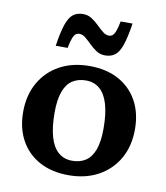

<svg xmlns="http://www.w3.org/2000/svg" viewBox="-80 -755 723 834"><g transform="rotate(10 282.0 -338.0)"><path d="M282.5 -52.5Q317 -52.5 341.8 -68.5Q366.5 -84.5 379.8 -120Q393 -155.5 393 -213.5Q393 -278 380.5 -320.8Q368 -363.5 343.2 -385Q318.5 -406.5 282 -406.5Q247.5 -406.5 222.8 -390.5Q198 -374.5 184.8 -338.8Q171.5 -303 171.5 -245.5Q171.5 -181.5 184 -138.5Q196.5 -95.5 221.5 -74Q246.5 -52.5 282.5 -52.5ZM278 12Q203.5 12 149.2 -17.5Q95 -47 65.8 -100.2Q36.5 -153.5 36.5 -225Q36.5 -298.5 67.8 -353.8Q99 -409 155.2 -440Q211.5 -471 286.5 -471Q361.5 -471 415.5 -441.5Q469.5 -412 498.8 -358.8Q528 -305.5 528 -234Q528 -160.5 496.8 -105.2Q465.5 -50 409.2 -19Q353 12 278 12ZM438 -685Q428.5 -623.5 417 -589.5Q405.5 -555.5 388 -541.8Q370.5 -528 344 -528Q322.5 -528 305.5 -539Q288.5 -550 274 -564.5Q259.5 -579 246 -590Q232.5 -601 219 -601Q209.5 -601 202.5 -595.8Q195.5 -590.5 189.8 -575.5Q184 -560.5 178.5 -532H126Q135 -593.5 146.8 -627.5Q158.5 -661.5 176 -675Q193.5 -688.5 220 -688.5Q241 -688.5 258 -677.5Q275 -666.5 289.8 -652Q304.5 -637.5 318 -626.5Q331.5 -615.5 345 -615.5Q354.5 -615.5 361.5 -621Q368.5 -626.5 374.2 -641.5Q380 -656.5 385.5 -685Z"/></g></svg>

Font: Newsreader SemiBold
Style: Regular
Weight: 600
Designer: Hugues Gentile
Foundry: Production Type
Version: Version 1.003